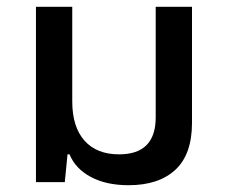

<svg xmlns="http://www.w3.org/2000/svg" viewBox="-20 -537 663 566"><path d="M359 9Q293 9 247.5 -15.5Q202 -40 185 -82H179L171 0H86V-517H193V-238Q193 -163 229 -122.5Q265 -82 331 -82Q439 -82 439 -191V-517H546V-175Q546 -82 497 -36.5Q448 9 359 9Z"/></svg>

Font: Noto Sans Thai UI Med
Style: Regular
Weight: 500
Designer: Monotype Design Team
Foundry: Monotype Imaging Inc.
Version: Version 2.000;GOOG;noto-source:20170915:90ef993387c0